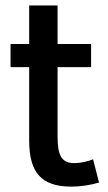

<svg xmlns="http://www.w3.org/2000/svg" viewBox="-20 -675 398 710"><path d="M346.2 0Q324.2 6.8 296.6 11Q269 15.1 244.1 15.1Q202.1 15.1 172.6 5.1Q143.1 -4.9 124.3 -25.6Q105.5 -46.4 96.7 -78.6Q87.9 -110.8 87.9 -154.8V-426.8H19V-512.2H87.9V-654.8H192.9V-512.2H316.9V-426.8H192.9V-170.9Q192.9 -143.6 196 -124.8Q199.2 -106 206.5 -94.2Q213.9 -82.5 225.8 -77.1Q237.8 -71.8 254.9 -71.8Q272 -71.8 291 -75.9Q310.1 -80.1 324.2 -85.9Z"/></svg>

Font: Lorenzo Sans Medium
Style: Regular
Weight: 500
Foundry: Intel Corporation
Version: Version 1.00; ttfautohint (v1.5)